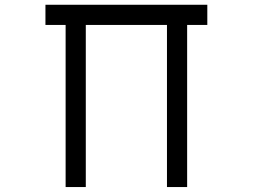

<svg xmlns="http://www.w3.org/2000/svg" viewBox="-20 -712 1040 790"><path d="M167 -609.4V-692.4H833V-609.4H750V57.6H667V-609.4H333V57.6H250V-609.4Z"/></svg>

Font: KH Dot Kodenmachou 12
Style: Regular
Weight: 400
Designer: Original version for X68000 by Keitarou Hiraki (http://hp.vector.co.jp/authors/VA000874/) / TrueType conversion by Homem
Version: Version 1.00.20150527